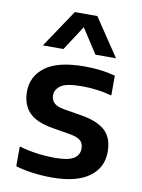

<svg xmlns="http://www.w3.org/2000/svg" viewBox="-90 -870 695 941"><g transform="rotate(10 257.0 -399.0)"><path d="M235 10Q186 10 139.8 4Q93.5 -2 53.5 -14V-112.5Q139 -87.5 234 -87.5Q299.5 -87.5 326.5 -105.2Q353.5 -123 353.5 -154.5Q353.5 -179.5 339.2 -193.2Q325 -207 288 -214L195.5 -229.5Q112.5 -243.5 77 -282.2Q41.5 -321 41.5 -384Q41.5 -460 103.8 -507Q166 -554 300 -554Q383.5 -554 452 -535V-436.5Q381.5 -456 302.5 -456Q224.5 -456 197.5 -436.2Q170.5 -416.5 170.5 -388.5Q170.5 -366.5 184 -351.8Q197.5 -337 234 -330L327 -314.5Q405 -301.5 443.8 -266Q482.5 -230.5 482.5 -160.5Q482.5 -81.5 419.2 -35.8Q356 10 235 10ZM79 -620 205 -808H317L443 -620H340.5L261 -742.5L181.5 -620Z"/></g></svg>

Font: Encode Sans SmExp SmBold
Style: Regular
Weight: 600
Width: 6
Designer: Multiple Designers
Foundry: Impallari Type
Version: Version 3.002; ttfautohint (v1.8.3) -l 8 -r 50 -G 200 -x 14 